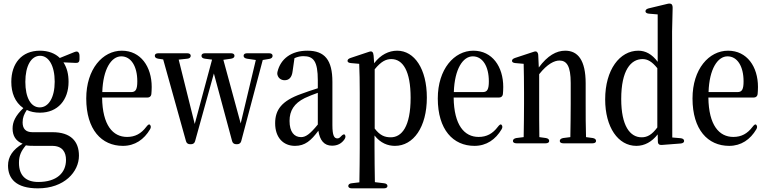

<svg xmlns="http://www.w3.org/2000/svg" viewBox="-20 -799 4204 1053"><path d="M188 234C333 234 413 143 413 55C413 -24 368 -74 268 -74H158C120 -74 104 -94 104 -128C104 -154 112 -173 127 -196C147 -186 172 -181 199 -181C297 -181 356 -251 356 -350C356 -391 348 -426 328 -457L396 -454C409 -453 416 -460 416 -473V-492C416 -502 414 -508 409 -513C404 -518 397 -517 387 -513L308 -481C283 -506 245 -521 199 -521C99 -521 42 -451 42 -350C42 -291 61 -239 108 -206C64 -164 49 -130 49 -94C49 -54 67 -25 104 -11C50 22 24 60 24 109C24 180 67 234 188 234ZM84 94C84 53 97 28 122 -2C137 1 154 1 176 1H266C323 1 342 36 342 78C342 149 291 199 190 199C122 199 84 164 84 94ZM119 -350C119 -438 151 -493 200 -493C247 -493 280 -439 280 -351C280 -265 247 -210 198 -210C149 -210 119 -264 119 -350Z M654 1C720 1 770 -34 803 -90C809 -100 808 -108 803 -114C798 -120 791 -115 782 -103C754 -66 721 -48 677 -48C599 -48 542 -112 540 -264H788C800 -264 808 -270 810 -282C811 -294 812 -306 812 -322C812 -433 752 -521 648 -521C543 -521 453 -420 453 -259C453 -88 537 1 654 1ZM541 -294C545 -421 591 -490 645 -490C699 -490 733 -435 733 -353C733 -310 725 -294 700 -294Z M1006 -507H849C836 -507 829 -502 829 -493C829 -484 836 -479 848 -477L875 -473L1000 -25C1003 -13 1012 -8 1023 -8H1027C1038 -8 1047 -13 1050 -25L1153 -396L1253 -25C1256 -14 1264 -8 1276 -8H1280C1292 -8 1300 -14 1303 -25L1421 -470L1457 -476C1469 -478 1475 -484 1475 -493C1475 -502 1468 -507 1455 -507H1336C1323 -507 1316 -502 1316 -493C1316 -484 1323 -479 1335 -477L1383 -470L1300 -122L1205 -471L1247 -477C1259 -479 1266 -484 1266 -493C1266 -502 1259 -507 1246 -507H1105C1092 -507 1085 -502 1085 -493C1085 -484 1091 -479 1104 -477L1143 -472L1048 -119L960 -472L1007 -477C1019 -478 1026 -484 1026 -493C1026 -502 1019 -507 1006 -507Z M1598 1C1653 1 1686 -28 1726 -82C1734 -30 1757 0 1801 0C1831 0 1854 -12 1870 -36C1876 -46 1876 -54 1871 -60C1867 -65 1859 -61 1849 -50C1842 -42 1836 -40 1830 -40C1813 -40 1803 -55 1803 -113V-350C1803 -470 1761 -521 1666 -521C1577 -521 1519 -476 1502 -406C1500 -397 1500 -391 1504 -382C1510 -368 1524 -359 1541 -359C1564 -359 1581 -373 1585 -410L1595 -480C1613 -488 1628 -491 1644 -491C1699 -491 1723 -464 1723 -358V-315C1691 -305 1659 -294 1632 -284C1525 -246 1489 -197 1489 -123C1489 -44 1534 1 1598 1ZM1568 -136C1568 -192 1593 -232 1651 -261C1672 -271 1698 -281 1723 -290V-116C1679 -62 1656 -47 1631 -47C1593 -47 1568 -76 1568 -136Z M1890 221C1890 229 1897 234 1910 234H2085C2098 234 2105 229 2105 221C2105 213 2098 207 2086 206L2036 200C2035 139 2034 66 2034 10V-56C2067 -14 2107 1 2146 1C2247 1 2321 -101 2321 -264C2321 -421 2253 -521 2158 -521C2113 -521 2067 -499 2032 -452L2029 -494C2028 -505 2026 -510 2022 -514C2018 -518 2012 -518 2001 -514L1902 -481C1891 -477 1886 -472 1886 -465C1886 -458 1893 -454 1905 -453L1950 -449C1952 -402 1953 -354 1953 -289V10C1953 66 1952 140 1951 201L1909 206C1897 207 1890 213 1890 221ZM2035 -94V-419C2070 -462 2097 -475 2126 -475C2190 -475 2232 -409 2232 -263C2232 -104 2183 -46 2123 -46C2090 -46 2064 -56 2035 -94Z M2582 1C2648 1 2698 -34 2731 -90C2737 -100 2736 -108 2731 -114C2726 -120 2719 -115 2710 -103C2682 -66 2649 -48 2605 -48C2527 -48 2470 -112 2468 -264H2716C2728 -264 2736 -270 2738 -282C2739 -294 2740 -306 2740 -322C2740 -433 2680 -521 2576 -521C2471 -521 2381 -420 2381 -259C2381 -88 2465 1 2582 1ZM2469 -294C2473 -421 2519 -490 2573 -490C2627 -490 2661 -435 2661 -353C2661 -310 2653 -294 2628 -294Z M2793 -26C2793 -18 2800 -13 2813 -13H2972C2985 -13 2992 -18 2992 -26C2992 -34 2986 -40 2974 -42L2938 -47C2937 -100 2937 -179 2937 -231V-392C2982 -449 3021 -467 3048 -467C3088 -467 3110 -437 3110 -344V-231C3110 -177 3109 -100 3108 -47L3069 -42C3057 -40 3050 -34 3050 -26C3050 -18 3057 -13 3070 -13H3229C3242 -13 3249 -18 3249 -26C3249 -34 3243 -40 3231 -42L3194 -47C3192 -99 3192 -177 3192 -231V-342C3192 -468 3150 -521 3080 -521C3031 -521 2983 -494 2935 -429L2932 -494C2932 -504 2929 -510 2925 -514C2921 -518 2915 -518 2904 -514L2804 -481C2793 -477 2788 -472 2788 -465C2788 -458 2795 -454 2807 -453L2852 -449C2853 -402 2854 -356 2854 -291V-231C2854 -180 2853 -100 2852 -47L2812 -42C2800 -40 2793 -34 2793 -26Z M3470 1C3515 1 3555 -21 3587 -62L3588 -23C3588 -9 3596 -3 3609 -4L3713 -12C3725 -13 3732 -18 3732 -26C3732 -34 3725 -40 3713 -41L3667 -45L3666 -627L3669 -756C3669 -766 3667 -772 3663 -776C3659 -779 3652 -781 3641 -778L3537 -753C3526 -750 3520 -745 3520 -737C3520 -730 3527 -725 3539 -724L3587 -720V-460C3556 -502 3520 -521 3481 -521C3379 -521 3299 -417 3299 -254C3299 -101 3370 1 3470 1ZM3387 -256C3387 -414 3440 -475 3504 -475C3532 -475 3556 -461 3585 -425V-100C3556 -61 3531 -46 3499 -46C3435 -46 3387 -109 3387 -256Z M3979 1C4045 1 4095 -34 4128 -90C4134 -100 4133 -108 4128 -114C4123 -120 4116 -115 4107 -103C4079 -66 4046 -48 4002 -48C3924 -48 3867 -112 3865 -264H4113C4125 -264 4133 -270 4135 -282C4136 -294 4137 -306 4137 -322C4137 -433 4077 -521 3973 -521C3868 -521 3778 -420 3778 -259C3778 -88 3862 1 3979 1ZM3866 -294C3870 -421 3916 -490 3970 -490C4024 -490 4058 -435 4058 -353C4058 -310 4050 -294 4025 -294Z"/></svg>

Font: 寒蝉锦书宋 CompactLight
Style: Bold
Weight: 400
Width: 4
Designer: 寒蝉锦书宋{Warren} 思源宋体{Ryoko NISHIZUKA 西塚涼子 (kana & ideographs); Frank Grießhammer (Latin, Greek & Cyrillic); Wenlong ZHANG 
Foundry: Adobe & ChillType
Version: Version 2.000;Glyphs 3.1.1 (3135)